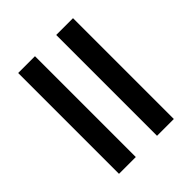

<svg xmlns="http://www.w3.org/2000/svg" viewBox="-37 -667 614 614"><g transform="rotate(45 270.0 -360.0)"><path d="M42 -484H498V-408H42ZM42 -312H498V-236H42Z"/></g></svg>

Font: Aspekta Variable
Style: Regular
Weight: 400
Designer: Ivo Dolenc
Version: Version 2.100